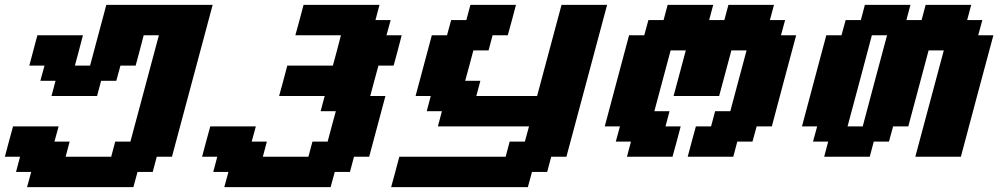

<svg xmlns="http://www.w3.org/2000/svg" viewBox="-20 -645 4107 790"><path d="M91.3 125H528.8L545.9 62.5H608.4L625 0H687.5Q715.3 -104 771.2 -312.3Q827.1 -520.5 855 -625H417.5Q406.2 -583.5 384 -500Q361.8 -416.5 350.6 -375H288.1Q293.9 -396 304.9 -437.5Q315.9 -479 321.3 -500H133.8Q128.4 -479 117.2 -437.5Q106 -396 100.6 -375H163.1L146 -312.5H208.5L191.9 -250H379.4L396 -312.5H458.5L475.6 -375H538.1Q543.9 -395.5 554.9 -437.3Q565.9 -479 571.3 -500H633.8L516.6 -62.5H454.1L437.5 0H250L266.6 -62.5H204.1L221.2 -125H33.7Q27.8 -104 16.6 -62.5Q5.4 -21 0 0H62.5L45.9 62.5H108.4Z M902.8 125H1340.3L1357.4 62.5H1419.9L1436.5 0H1499Q1510.3 -42 1532.5 -125.2Q1554.7 -208.5 1565.9 -250H1503.4Q1508.8 -270.5 1520 -312.3Q1531.2 -354 1537.1 -375H1599.6Q1605.5 -395.5 1616.5 -437.3Q1627.4 -479 1632.8 -500H1570.3L1587.4 -562.5H1524.9L1541.5 -625H1229Q1223.6 -604 1212.4 -562.3Q1201.2 -520.5 1195.3 -500H1382.8Q1377.4 -479 1366.5 -437.3Q1355.5 -395.5 1349.6 -375H1162.1Q1156.7 -354 1145.5 -312.3Q1134.3 -270.5 1128.4 -250H1315.9L1299.3 -187.5H1361.8Q1356 -166.5 1344.7 -124.8Q1333.5 -83 1328.1 -62.5H1265.6L1249 0H1061.5L1078.1 -62.5H1015.6L1032.7 -125H845.2Q839.4 -104 828.1 -62.5Q816.9 -21 811.5 0H874L857.4 62.5H919.9Z M1589.4 125H2151.9L2168.9 62.5H2231.4L2248 0H2310.5Q2338.4 -104 2394.3 -312.3Q2450.2 -520.5 2478 -625H2290.5Q2273.4 -562.5 2240.2 -437.5Q2207 -312.5 2189.9 -250H1939.9L1956.5 -312.5H1894Q1899.9 -333 1911.1 -375Q1922.4 -417 1927.7 -437.5H1990.2L2006.8 -500H2069.3Q2075.2 -520.5 2086.4 -562.3Q2097.7 -604 2103 -625H1915.5L1898.9 -562.5H1836.4L1819.3 -500H1756.8Q1745.6 -458 1723.4 -375Q1701.2 -292 1689.9 -250H1752.4L1735.8 -187.5H1798.3L1781.7 -125H2156.7L2139.6 -62.5H2077.1L2060.5 0H1623Q1617.7 21 1606.4 62.5Q1595.2 104 1589.4 125Z M2809.6 0H2997.1L3013.7 -62.5H3076.2L3093.3 -125H3155.8Q3172.4 -187.5 3205.6 -312.5Q3238.8 -437.5 3255.9 -500H3193.4L3210.4 -562.5H3147.9L3164.6 -625H2977.1L2960.4 -562.5H2897.9L2914.6 -625H2727.1L2710.4 -562.5H2647.9L2630.9 -500H2568.4Q2551.8 -437.5 2518.3 -312.5Q2484.9 -187.5 2468.3 -125H2530.8L2513.7 -62.5H2576.2L2559.6 0H2747.1Q2752.9 -21 2764.2 -62.5Q2775.4 -104 2780.8 -125H2718.3L2734.9 -187.5H2672.4Q2683.6 -229 2705.8 -312.3Q2728 -395.5 2739.3 -437.5H2801.8L2751.5 -250H2939L2989.3 -437.5H3051.8Q3040.5 -396 3018.3 -312.5Q2996.1 -229 2984.9 -187.5H2922.4L2905.8 -125H2843.3Q2837.4 -104 2826.2 -62.5Q2814.9 -21 2809.6 0Z M3746.1 0H3933.6Q3955.6 -83 4000.2 -250Q4044.9 -417 4067.4 -500H4004.9L4022 -562.5H3959.5L3976.1 -625H3788.6L3772 -562.5H3709.5L3726.1 -625H3538.6L3522 -562.5H3459.5L3442.4 -500H3379.9Q3363.3 -437.5 3329.8 -312.5Q3296.4 -187.5 3279.8 -125H3342.3L3325.2 -62.5H3387.7L3371.1 0H3558.6L3575.2 -62.5H3637.7L3654.8 -125H3717.3L3800.8 -437.5H3863.3ZM3529.8 -125H3467.3Q3484.4 -187.5 3517.6 -312.5Q3550.8 -437.5 3567.4 -500H3629.9Q3612.8 -437.5 3579.6 -312.5Q3546.4 -187.5 3529.8 -125Z"/></svg>

Font: Faithful 32x
Style: SemiboldOblique
Weight: 400
Foundry: Faithful Resource Pack
Version: Version 1.0; January 27, 2023